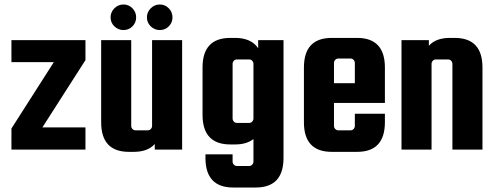

<svg xmlns="http://www.w3.org/2000/svg" viewBox="-20 -667 2217 856"><path d="M169 -99H361V0H31V-94L220 -390H31V-488H361V-399Z M658 -488H792V0H670V-25Q639 10 576 10H555Q431 10 431 -122V-488H565V-106Q565 -98 570.5 -92Q576 -86 584 -86H639Q647 -86 652.5 -92Q658 -98 658 -106ZM530.5 -647Q554 -647 570.5 -630Q587 -613 587 -589.5Q587 -566 570.5 -549.5Q554 -533 530.5 -533Q507 -533 490 -549.5Q473 -566 473 -589.5Q473 -613 490 -630Q507 -647 530.5 -647ZM692.5 -647Q716 -647 732.5 -630Q749 -613 749 -589.5Q749 -566 732.5 -549.5Q716 -533 692.5 -533Q669 -533 652 -549.5Q635 -566 635 -589.5Q635 -613 652 -630Q669 -647 692.5 -647Z M1244 -488V37Q1244 169 1120 169H1020Q896 169 896 37V21H1017V53Q1017 61 1022.5 67Q1028 73 1036 73H1091Q1099 73 1104.5 67Q1110 61 1110 53V-47Q1079 -23 1028 -23H1007Q883 -23 883 -155V-366Q883 -498 1007 -498H1028Q1100 -498 1131 -452V-488ZM1110 -139V-382Q1110 -390 1104.5 -396Q1099 -402 1091 -402H1036Q1028 -402 1022.5 -396Q1017 -390 1017 -382V-139Q1017 -131 1022.5 -125Q1028 -119 1036 -119H1091Q1099 -119 1104.5 -125Q1110 -131 1110 -139Z M1572 -498Q1696 -498 1696 -366V-208H1469V-106Q1469 -98 1474.5 -92Q1480 -86 1488 -86H1543Q1551 -86 1556.5 -92Q1562 -98 1562 -106V-160H1696V-122Q1696 10 1572 10H1459Q1335 10 1335 -122V-366Q1335 -498 1459 -498ZM1469 -296H1562V-386Q1562 -394 1556.5 -400Q1551 -406 1543 -406H1488Q1480 -406 1474.5 -400Q1469 -394 1469 -386Z M1904 0H1770V-488H1892V-463Q1923 -498 1986 -498H2007Q2131 -498 2131 -366V0H1997V-382Q1997 -390 1991.5 -396Q1986 -402 1978 -402H1923Q1915 -402 1909.5 -396Q1904 -390 1904 -382Z"/></svg>

Font: Squada One
Style: Regular
Weight: 400
Version: Version 1.001